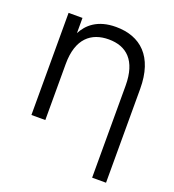

<svg xmlns="http://www.w3.org/2000/svg" viewBox="-135 -660 864 954"><g transform="rotate(20 297.0 -183.0)"><path d="M460 189.5H533.5V-306.5C533.5 -477.5 446 -555 316 -555C217.5 -555 168 -507.5 143.5 -459.5V-540H70V0H143.5V-296.5C143.5 -431 211 -484.5 303.5 -484.5C397 -484.5 460 -430.5 460 -296.5Z"/></g></svg>

Font: Vela Sans
Style: Regular
Weight: 400
Designer: Principal design: Mikhail Sharanda - project Manrope.
Design modification: Ravid Balaliev
Foundry: Mikhail Sharanda
Version: Version 1.001